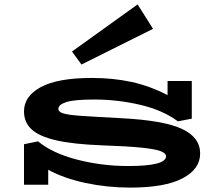

<svg xmlns="http://www.w3.org/2000/svg" viewBox="-20 -839 998 872"><path d="M889 -142Q889 -71 809 -29Q729 13 572 13Q467 13 368.5 -8Q270 -29 199 -68V0H89V-184L153 -197Q216 -144 328.5 -114.5Q441 -85 562 -85Q734 -85 734 -129Q734 -143 709.5 -152.5Q685 -162 621.5 -168.5Q558 -175 441 -179Q313 -184 236 -201.5Q159 -219 124 -251Q89 -283 89 -333Q89 -402 165.5 -443.5Q242 -485 398 -485Q493 -485 576.5 -467Q660 -449 741 -407V-471H851V-300L788 -288Q719 -339 616.5 -363Q514 -387 408 -387Q318 -387 281.5 -375.5Q245 -364 245 -344Q245 -331 267.5 -324Q290 -317 346 -313Q402 -309 534 -302Q724 -292 806.5 -253.5Q889 -215 889 -142ZM350 -546 675 -708 605 -819 307 -605Z"/></svg>

Font: BioRhyme Expanded ExtraBold
Style: Regular
Weight: 800
Width: 7
Designer: Aoife Mooney
Foundry: Aoife Mooney Type
Version: Version 1.000